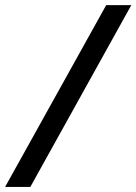

<svg xmlns="http://www.w3.org/2000/svg" viewBox="-65 -734 536 754"><path d="M-44.9 0 352.1 -713.9H450.7L54.2 0Z"/></svg>

Font: Open Sans Medium
Style: Italic
Weight: 500
Italic angle: -12°
Designer: Monotype Design Team
Foundry: Monotype Imaging Inc.
Version: Version 3.000